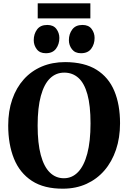

<svg xmlns="http://www.w3.org/2000/svg" viewBox="-20 -1127 774 1158"><path d="M362 11Q246 12 172.5 -36Q99 -84 64.2 -170.2Q29.5 -256.5 29.5 -370Q29.5 -457.5 54 -528Q78.5 -598.5 123.8 -648.8Q169 -699 232.2 -725.8Q295.5 -752.5 373 -752.5Q489 -752 562 -706.5Q635 -661 669.5 -578.5Q704 -496 704 -383.5Q704 -296 679.5 -223.8Q655 -151.5 610 -99.2Q565 -47 502 -18.2Q439 10.5 362 11ZM365.5 -52Q415 -52 451 -89.5Q487 -127 506.5 -200.8Q526 -274.5 526 -382.5Q526 -490.5 507.2 -558Q488.5 -625.5 453 -657.2Q417.5 -689 367.5 -689Q317.5 -689 281.8 -654.5Q246 -620 226.5 -549Q207 -478 207 -370Q207 -262.5 226 -192Q245 -121.5 280.5 -86.8Q316 -52 365.5 -52ZM256 -806Q220 -806 201.8 -830Q183.5 -854 183.5 -884.5Q183.5 -922 203.5 -949.2Q223.5 -976.5 264.5 -976.5H265.5Q302 -976.5 320 -952.5Q338 -928.5 338 -898Q338 -860.5 317.8 -833.2Q297.5 -806 257 -806ZM468 -806Q432.5 -806 414 -830Q395.5 -854 395.5 -884.5Q395.5 -922 415.8 -949.2Q436 -976.5 477 -976.5H478Q514.5 -976.5 532.5 -952.5Q550.5 -928.5 550.5 -898Q550.5 -860.5 530.2 -833.2Q510 -806 469 -806ZM525 -1107V-1016H207.5V-1107Z"/></svg>

Font: Merriweather 20pt ExtraBold
Style: Regular
Weight: 800
Version: Version 2.100